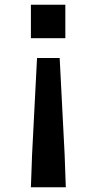

<svg xmlns="http://www.w3.org/2000/svg" viewBox="-20 -594 410 814"><path d="M111 -432H257V-574H111ZM137 -348 116 61 111 200H259L254 61L233 -348Z"/></svg>

Font: Spoqa Han Sans Neo Bold
Style: Bold
Weight: 700
Designer: [Spoqa Han Sans Neo] Dong-huui Kim  Younghwa Kang  Yujin Lee  [Noto Sans] Ryoko NISHIZUKA  (kana & ideographs); Paul D. 
Foundry: Spoqa (http://www.spoqa-han-sans.com)
Version: Version 1.000